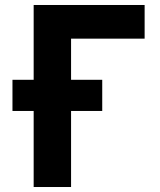

<svg xmlns="http://www.w3.org/2000/svg" viewBox="-20 -750 640 770"><path d="M115 0V-305H30V-430H115V-730H560V-595H265V-430H390V-305H265V0Z"/></svg>

Font: JetBrains Mono NL ExtraBold
Style: Regular
Weight: 800
Designer: Philipp Nurullin, Konstantin Bulenkov
Foundry: JetBrains
Version: Version 2.304; ttfautohint (v1.8.4.7-5d5b)